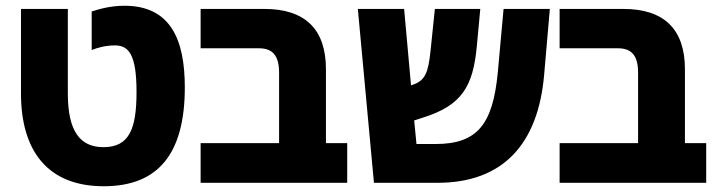

<svg xmlns="http://www.w3.org/2000/svg" viewBox="-20 -636 2490 668"><path d="M341 12C532 12 623 -103 623 -332C623 -496 575 -616 413 -616C363 -616 324 -604 299 -596V-462C322 -471 349 -478 380 -478C428 -478 455 -446 455 -316C455 -188 430 -124 340 -124C258 -124 216 -180 216 -311V-605H53V-311C53 -112 145 12 341 12Z M1188 -138H1114V-395C1114 -535 1041 -605 899 -605H678V-468H881C929 -468 951 -442 951 -383V-138H678V0H1188Z M1873 -374 1893 -605H1732L1712 -385C1695 -205 1642 -135 1496 -135H1429L1421 -217L1449 -226C1588 -269 1626 -336 1639 -476L1651 -605H1493L1478 -460C1470 -382 1459 -356 1416 -341L1410 -339L1386 -605H1225L1281 0H1502C1732 0 1852 -137 1873 -374Z M2437 -138H2363V-395C2363 -535 2290 -605 2148 -605H1927V-468H2130C2178 -468 2200 -442 2200 -383V-138H1927V0H2437Z"/></svg>

Font: Noto Sans Hebrew SemiCondensed Extra
Style: Regular
Weight: 800
Width: 4
Designer: Monotype Design Team
Foundry: Monotype Imaging Inc.
Version: Version 1.902